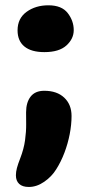

<svg xmlns="http://www.w3.org/2000/svg" viewBox="-20 -542 348 739"><path d="M150.8 -341.4Q100.4 -341.4 74 -363Q47.6 -384.6 47.6 -425.2Q47.6 -471.2 82.3 -496.4Q117 -521.6 166.4 -521.6Q217.6 -521.6 240.7 -491.6Q263.8 -461.6 263.8 -426Q263.8 -392.6 235.6 -367Q207.4 -341.4 150.8 -341.4ZM91 177.6Q66.4 177.6 53.8 165.8Q41.2 154 41.2 132.8Q41.2 119.6 45.1 104.8Q49 90 57.6 68Q71.8 31.4 76.4 -2.1Q81 -35.6 80.7 -63.8Q80.4 -92 80.4 -109.6Q80.4 -147.6 97.8 -170.1Q115.2 -192.6 150.4 -192.6Q199.2 -192.6 227.3 -166.1Q255.4 -139.6 255.4 -95.6Q255.4 -62.2 248.3 -25.6Q241.2 11 228 45.8Q214.8 80.6 196.4 109.6Q179.2 137.6 150.3 157.6Q121.4 177.6 91 177.6Z"/></svg>

Font: Shantell Sans Light
Style: Regular
Weight: 300
Designer: Stephen Nixon, Anya Danilova, Shantell Martin
Foundry: Arrow Type
Version: Version 1.011;[c5ecc13dd]